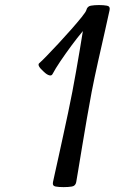

<svg xmlns="http://www.w3.org/2000/svg" viewBox="-20 -747 507 775"><path d="M236.8 8.3Q217.8 8.3 204.3 5.9Q190.9 3.4 193.8 -11.7Q195.3 -19.5 201.4 -46.6Q207.5 -73.7 216.3 -113.8Q225.1 -153.8 235.1 -200Q245.1 -246.1 254.9 -292Q264.6 -337.9 272 -376.5Q279.3 -415 287.1 -459Q294.9 -502.9 302 -545.4Q309.1 -587.9 314.5 -621.6Q291.5 -594.2 267.6 -561.8Q243.7 -529.3 223.4 -499.3Q203.1 -469.2 191.9 -447.8Q188 -440.4 178.5 -443.1Q168.9 -445.8 157.2 -457Q127.4 -483.4 138.7 -492.2Q147.5 -499.5 168.7 -521.5Q189.9 -543.5 216.6 -572Q243.2 -600.6 268.1 -628.9Q293 -657.2 310.1 -678.5Q327.1 -699.7 328.6 -706.5Q332.5 -721.7 346.9 -724.1Q361.3 -726.6 379.4 -726.6Q397.9 -726.6 411.6 -724.1Q425.3 -721.7 422.4 -706.5Q415.5 -674.3 403.1 -619.4Q390.6 -564.5 376.2 -500.5Q361.8 -436.5 350.1 -376.5Q340.8 -328.1 330.8 -269.3Q320.8 -210.4 311.5 -155.3Q302.2 -100.1 295.9 -60.8Q289.6 -21.5 287.6 -11.7Q284.7 3.4 270.3 5.9Q255.9 8.3 236.8 8.3Z"/></svg>

Font: Dai Banna SIL Medium
Style: Italic
Weight: 500
Italic angle: -11°
Designer: Victor Gaultney
Foundry: SIL International
Version: Version 4.000